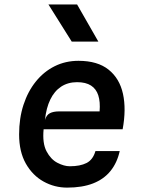

<svg xmlns="http://www.w3.org/2000/svg" viewBox="-20 -827 640 854"><path d="M278.5 7.5Q222.5 7.5 173.8 -19.5Q125 -46.5 95 -99.2Q65 -152 65 -229Q65 -301 84.5 -360.8Q104 -420.5 139.5 -464.5Q175 -508.5 223.2 -532.5Q271.5 -556.5 329 -556.5Q414 -556.5 463 -517.2Q512 -478 527 -409.5Q542 -341 525.5 -252H174Q168 -190 187 -154Q206 -118 235.5 -102.8Q265 -87.5 290.5 -87.5Q336.5 -87.5 365 -102Q393.5 -116.5 404.5 -155H512.5Q501 -103 471.5 -66.5Q442 -30 394 -11.2Q346 7.5 278.5 7.5ZM180 -293.5Q186.5 -315.5 202 -323.5Q217.5 -331.5 242.5 -331.5H423Q426.5 -374 417.2 -402.8Q408 -431.5 384.8 -446.5Q361.5 -461.5 323 -461.5Q282.5 -461.5 252.2 -441.8Q222 -422 203.8 -384.5Q185.5 -347 180 -293.5ZM417.5 -642H299L195.5 -807H323Z"/></svg>

Font: Spline Sans Mono Medium
Style: Italic
Weight: 500
Italic angle: -4°
Monospace: yes
Designer: Eben Sorkin, Mirko Velimirovic
Foundry: Sorkin Type
Version: Version 1.004